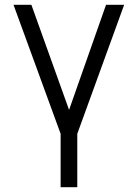

<svg xmlns="http://www.w3.org/2000/svg" viewBox="-20 -568 570 795"><path d="M266 -113 419 -548H494L300 -14V207H231V-14L36 -548H110Z"/></svg>

Font: Sinter Normal
Style: Regular
Weight: 350
Foundry: Adobe & rsms
Version: Version 1.000